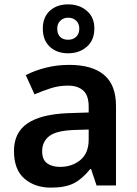

<svg xmlns="http://www.w3.org/2000/svg" viewBox="-20 -849 628 879"><path d="M297 -552Q402 -552 456.5 -506Q511 -460 511 -364V0H422L397 -75H393Q358 -31 319 -10.5Q280 10 213 10Q140 10 92 -31Q44 -72 44 -158Q44 -242 105.5 -284Q167 -326 292 -331L386 -334V-361Q386 -412 361 -434.5Q336 -457 291 -457Q250 -457 212.5 -445Q175 -433 138 -417L98 -505Q138 -526 189.5 -539Q241 -552 297 -552ZM320 -254Q237 -251 205 -225.5Q173 -200 173 -157Q173 -118 195.5 -101.5Q218 -85 255 -85Q310 -85 348 -116.5Q386 -148 386 -210V-256ZM292 -605Q240 -605 208 -635Q176 -665 176 -718Q176 -770 208 -799.5Q240 -829 292 -829Q343 -829 377.5 -799.5Q412 -770 412 -719Q412 -665 377.5 -635Q343 -605 292 -605ZM292 -667Q314 -667 328.5 -680.5Q343 -694 343 -718Q343 -741 328.5 -754.5Q314 -768 292 -768Q271 -768 256.5 -754.5Q242 -741 242 -718Q242 -694 255 -680.5Q268 -667 292 -667Z"/></svg>

Font: Noto Sans Gujarati SemiBold
Style: Regular
Weight: 600
Designer: Jelle Bosma - Monotype Design Team, Universal Thirst
Foundry: Monotype Imaging Inc.
Version: Version 2.106; ttfautohint (v1.8.4.7-5d5b)